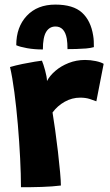

<svg xmlns="http://www.w3.org/2000/svg" viewBox="-20 -792 466 815"><path d="M179.5 -448Q191 -470.5 214.8 -491Q238.5 -511.5 271.2 -524.5Q304 -537.5 341 -537.5Q363.5 -537.5 386.2 -532.8Q409 -528 420 -521L389 -362Q378 -366.5 360.5 -372Q343 -377.5 320.5 -377.5Q285.5 -377.5 254.8 -360.2Q224 -343 203 -314.5Q208 -285 214.2 -240.2Q220.5 -195.5 226 -148Q231.5 -100.5 235 -61.5Q238.5 -22.5 238.5 -4.5Q203 0 157 1.5Q111 3 69 2.5Q69 -50 65.5 -119.5Q62 -189 55.8 -262.5Q49.5 -336 41 -400.5Q32.5 -465 22.5 -507.5Q46.5 -514.5 75.5 -520.5Q104.5 -526.5 128 -530.2Q151.5 -534 158 -534.5Q164 -520.5 171.5 -493.2Q179 -466 179.5 -448ZM49 -600Q49 -677.5 93.8 -725Q138.5 -772.5 215 -772.5Q290.5 -772.5 328 -738.5Q365.5 -704.5 375.5 -641Q377.5 -629.5 378 -617.5Q378.5 -605.5 378.5 -592Q365.5 -588 345 -586.2Q324.5 -584.5 303 -584Q281.5 -583.5 266.5 -583.5Q266.5 -610 263.5 -628Q254 -679.5 215.5 -679.5Q190 -679.5 176 -656.8Q162 -634 162 -582Q125.5 -582 95 -587.5Q64.5 -593 49 -600Z"/></svg>

Font: Grandstander
Style: Bold
Weight: 700
Designer: Tyler Finck
Foundry: Etcetera Type Co
Version: Version 1.200; ttfautohint (v1.8.3)